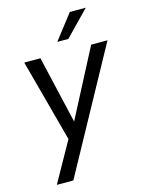

<svg xmlns="http://www.w3.org/2000/svg" viewBox="-132 -775 796 1056"><g transform="rotate(-15 266.0 -247.0)"><path d="M57 203 184 -24 58 -493H150L239 -109L439 -493H532L151 203ZM263 -556 372 -697H463L326 -556Z"/></g></svg>

Font: Hanken Grotesk
Style: Italic
Weight: 400
Italic angle: -8°
Designer: Alfredo Marco Pradil
Foundry: Hanken Design Co.
Version: Version 3.013